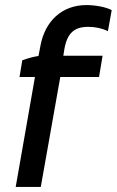

<svg xmlns="http://www.w3.org/2000/svg" viewBox="-20 -738 461 758"><path d="M68 -500 57 -434H118L42 0H141L218 -434H371L385 -518H230L234 -543C245 -608 274 -632 328 -632C357 -632 384 -626 406 -615L421 -698C397 -711 354 -718 321 -718C227 -718 157 -657 139 -554L132 -517C111 -514 87 -507 68 -500Z"/></svg>

Font: Fixel Display Medium
Style: Italic
Weight: 500
Italic angle: -10°
Designer: AlfaBravo + MacPaw
Foundry: Kyrylo Tkachov, Marchela Mozhyna, Serhii Makarenko, Maria Weinstein, Zakhar Kryvoshyya
Version: Version 1.210;Glyphs 3.2 (3217)